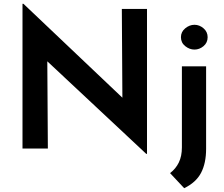

<svg xmlns="http://www.w3.org/2000/svg" viewBox="-20 -779 1174 1007"><path d="M747 28 189 -494 228 -474 231 0H98V-759H103L651 -239L622 -250L619 -732H751V28ZM946 208 872 129Q902 106 918 73Q934 40 934 -6V-431H1061V1Q1061 77 1034.5 127.5Q1008 178 946 208ZM929 -584Q929 -612 951.5 -630.5Q974 -649 1000 -649Q1026 -649 1047.5 -630.5Q1069 -612 1069 -584Q1069 -555 1047.5 -537Q1026 -519 1000 -519Q974 -519 951.5 -537Q929 -555 929 -584Z"/></svg>

Font: Reem Kufi Fun SemiBold
Style: Regular
Weight: 600
Designer: Khaled Hosny
Version: Version 1.005